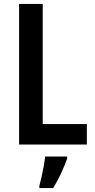

<svg xmlns="http://www.w3.org/2000/svg" viewBox="-20 -734 482 975"><path d="M77 0V-714H197V-104H421V0ZM321 71Q309 106 290 146.5Q271 187 250 221H180V209Q185 191 191 164.5Q197 138 202 110Q207 82 209 61H321Z"/></svg>

Font: Noto Sans Gurmukhi Condensed SemiBold
Style: Regular
Weight: 600
Width: 3
Designer: Jelle Bosma - Monotype Design Team
Foundry: Monotype Imaging Inc.
Version: Version 2.004; ttfautohint (v1.8.4.7-5d5b)